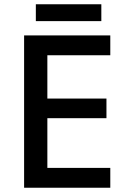

<svg xmlns="http://www.w3.org/2000/svg" viewBox="-20 -880 595 900"><path d="M93 0V-714H497V-621H202V-418H479V-326H202V-93H497V0ZM455 -860V-781H148V-860Z"/></svg>

Font: Noto Sans Symbols Medium
Style: Regular
Weight: 500
Version: Version 2.002